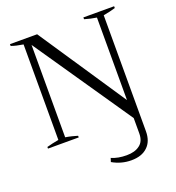

<svg xmlns="http://www.w3.org/2000/svg" viewBox="-164 -830 1107 1209"><g transform="rotate(-20 389.0 -225.5)"><path d="M383 215C423 238 465 249 509 249C556 249 592 237 618 212C644 188 657 153 657 108C657 108 657 -669 657 -669C688 -674 715 -681 738 -688C738 -688 738 -700 738 -700C738 -700 532 -700 532 -700C532 -700 532 -688 532 -688C558 -680 585 -674 612 -670C612 -670 612 -117 612 -117C612 -117 222 -700 222 -700C222 -700 40 -700 40 -700C40 -700 40 -688 40 -688C61 -680 88 -674 120 -669C120 -669 120 -29 120 -29C91 -24 65 -18 40 -11C40 -11 40 0 40 0C40 0 246 0 246 0C246 0 246 -11 246 -11C223 -18 197 -25 166 -30C166 -30 166 -649 166 -649C166 -649 613 4 613 4C613 4 613 106 613 106C613 142 602 168 580 184C558 201 529 209 492 209C454 209 420 203 391 190C391 190 383 215 383 215Z"/></g></svg>

Font: BUSH 25 TRIRONG 0515 A
Style: Regular
Weight: 400
Designer: Katatrad Team
Foundry: CadsonDemak